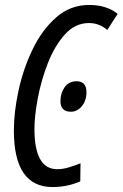

<svg xmlns="http://www.w3.org/2000/svg" viewBox="-20 -745 495 775"><path d="M304 -13 305 -86Q280 -76 256.5 -69Q233 -62 211 -62Q119 -62 119 -225Q119 -276 132.5 -348Q146 -420 173 -489.5Q200 -559 241.5 -605.5Q283 -652 339 -652Q381 -652 413 -624L455 -689Q410 -725 340 -725Q264 -725 207 -675Q150 -625 112 -546.5Q74 -468 55 -380.5Q36 -293 36 -218Q36 10 192 10Q252 10 304 -13ZM329 -373Q329 -417 289 -417Q258 -417 241 -393Q224 -369 224 -337Q224 -294 266 -294Q292 -294 310.5 -316.5Q329 -339 329 -373Z"/></svg>

Font: Noto Sans Display Condensed
Style: Italic
Weight: 400
Width: 3
Designer: Monotype Design team
Foundry: Monotype Imaging Inc.
Version: 1.000